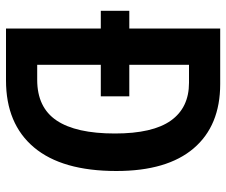

<svg xmlns="http://www.w3.org/2000/svg" viewBox="-77 -677 754 640"><g transform="rotate(90 300.0 -357.0)"><path d="M260 -714Q399 -714 474.5 -625.5Q550 -537 550 -368Q550 -187 471.5 -93.5Q393 0 248 0H75V-316H16V-411H75V-714ZM256 -610H196V-411H301V-316H196V-104H246Q338 -104 381.5 -168.5Q425 -233 425 -363Q425 -489 382 -549.5Q339 -610 256 -610Z"/></g></svg>

Font: Noto Sans Myanmar UI Condensed SemiBold
Style: Regular
Weight: 600
Width: 3
Designer: Monotype Design Team
Foundry: Monotype Imaging Inc.
Version: Version 2.103; ttfautohint (v1.8.4.7-5d5b)